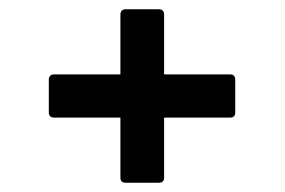

<svg xmlns="http://www.w3.org/2000/svg" viewBox="-20 -507 612 413"><path d="M250 -114Q239 -114 239 -125V-254H97Q85 -254 85 -265V-335Q85 -347 97 -347H239V-475Q239 -487 250 -487H322Q333 -487 333 -475V-347H475Q486 -347 486 -335V-265Q486 -254 475 -254H333V-125Q333 -114 322 -114Z"/></svg>

Font: Sofia Sans Semi Condensed
Style: Bold
Weight: 700
Designer: Botio Nikoltchev, Ani Petrova
Foundry: lettersoup
Version: Version 4.100; ttfautohint (v1.8.4.7-5d5b)